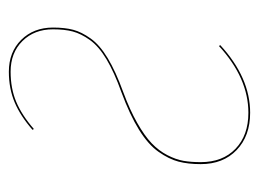

<svg xmlns="http://www.w3.org/2000/svg" viewBox="-95 -472 577 427"><g transform="rotate(-90 193.5 -258.5)"><path d="M247.6 -527.3Q291 -527.3 318.4 -499.8Q345.7 -472.2 345.7 -429.2Q345.7 -402.8 340.8 -384.3Q335.9 -365.7 321.5 -345.5Q307.1 -325.2 277.6 -307.4Q248 -289.6 202.1 -272.9Q162.6 -258.3 133.8 -241.9Q105 -225.6 88.4 -209.7Q71.8 -193.8 62 -174.8Q52.2 -155.8 49.3 -138.9Q46.4 -122.1 46.4 -100.6Q46.4 -51.8 76.2 -23.2Q106 5.4 156.2 5.4Q233.4 5.4 304.7 -60.1L306.6 -57.1Q234.4 9.3 156.2 9.3Q104.5 9.3 73.2 -20.8Q42 -50.8 42 -100.6Q42 -128.9 47.6 -150.1Q53.2 -171.4 69.3 -194.3Q85.4 -217.3 118.4 -237.8Q151.4 -258.3 201.7 -276.9Q246.6 -293 275.4 -310.3Q304.2 -327.6 318.1 -347.2Q332 -366.7 336.9 -385Q341.8 -403.3 341.8 -429.2Q341.8 -470.7 315.7 -497.1Q289.6 -523.4 247.6 -523.4Q210.4 -523.4 180.7 -511Q150.9 -498.5 120.1 -471.7L118.2 -474.6Q148.9 -501.5 179.4 -514.4Q210 -527.3 247.6 -527.3Z"/></g></svg>

Font: Fira Sans Compressed Four
Style: Italic
Weight: 100
Width: 3
Italic angle: -8°
Designer: Carrois Corporate & Edenspiekermann AG
Foundry: Carrois Corporate GbR & Edenspiekermann AG
Version: Version 4.203;PS 004.203;hotconv 1.0.88;makeotf.lib2.5.64775